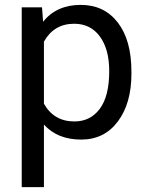

<svg xmlns="http://www.w3.org/2000/svg" viewBox="-20 -558 601 781"><path d="M514.6 -258.3Q514.6 -137.7 459.5 -64Q404.3 9.8 310.1 9.8Q213.9 9.8 158.7 -51.3V203.1H68.4V-528.3H150.9L155.3 -469.7Q210.4 -538.1 308.6 -538.1Q403.8 -538.1 459.2 -466.3Q514.6 -394.5 514.6 -266.6ZM424.3 -268.6Q424.3 -357.9 386.2 -409.7Q348.1 -461.4 281.7 -461.4Q199.7 -461.4 158.7 -388.7V-136.2Q199.2 -64 282.7 -64Q347.7 -64 386 -115.5Q424.3 -167 424.3 -268.6Z"/></svg>

Font: Vazir
Style: Regular
Weight: 400
Designer: Saber Rastikerdar
Foundry: Saber Rastikerdar
Version: Version 30.0.0